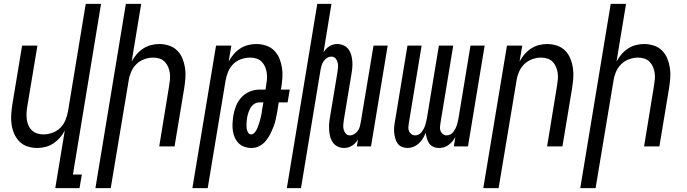

<svg xmlns="http://www.w3.org/2000/svg" viewBox="-20 -755 3540 990"><path d="M265 215 314 -82Q304 -62 289 -45Q274 -28 255 -15.5Q236 -3 214.5 2.5Q193 8 172 8Q146 8 121.5 0Q97 -8 80 -25.5Q63 -43 53 -66Q43 -89 39.5 -114.5Q36 -140 38 -166.5Q40 -193 44 -219L94 -520H173L121 -208Q118 -191 117 -174Q116 -157 118 -140.5Q120 -124 126.5 -109Q133 -94 144.5 -83Q156 -72 171.5 -67Q187 -62 204 -62Q227 -62 250.5 -70.5Q274 -79 291.5 -96.5Q309 -114 318 -137Q327 -160 331 -183L422 -735H501L356 145H402L390 215Z M472 215 629 -735H708L659 -438Q670 -458 684.5 -475Q699 -492 718 -504.5Q737 -517 758.5 -522.5Q780 -528 801 -528Q827 -528 851.5 -520Q876 -512 893.5 -494.5Q911 -477 920.5 -454Q930 -431 934 -405.5Q938 -380 936 -353.5Q934 -327 930 -301L880 0H801L852 -312Q855 -329 856.5 -346Q858 -363 855.5 -379.5Q853 -396 846.5 -411Q840 -426 829 -437Q818 -448 802.5 -453Q787 -458 770 -458Q747 -458 723.5 -449.5Q700 -441 682.5 -423.5Q665 -406 655.5 -383Q646 -360 643 -337L551 215Z M972 215 1094 -520H1173L1159 -438Q1170 -458 1184.5 -475Q1199 -492 1218 -504.5Q1237 -517 1258.5 -522.5Q1280 -528 1301 -528Q1327 -528 1351.5 -520Q1376 -512 1393.5 -494.5Q1411 -477 1420.5 -454Q1430 -431 1434 -405.5Q1438 -380 1436 -353.5Q1434 -327 1430 -301L1428 -293H1474L1463 -227H1417L1410 -181Q1406 -161 1402 -141Q1398 -121 1390.5 -102Q1383 -83 1373.5 -64Q1364 -45 1350.5 -28.5Q1337 -12 1317.5 -2Q1298 8 1278 8Q1258 8 1240.5 2Q1223 -4 1210.5 -16.5Q1198 -29 1190.5 -46Q1183 -63 1180.5 -81.5Q1178 -100 1179 -119.5Q1180 -139 1183 -158Q1187 -183 1196.5 -207.5Q1206 -232 1224 -252Q1242 -272 1267 -282.5Q1292 -293 1317 -293H1349L1352 -312Q1355 -329 1356.5 -346Q1358 -363 1355.5 -379.5Q1353 -396 1346.5 -411Q1340 -426 1329 -437Q1318 -448 1302.5 -453Q1287 -458 1270 -458Q1247 -458 1223.5 -450Q1200 -442 1182.5 -424.5Q1165 -407 1156 -384.5Q1147 -362 1143 -339L1051 215ZM1275 -62Q1284 -62 1291.5 -70Q1299 -78 1303 -86Q1307 -94 1310.5 -103Q1314 -112 1316.5 -121Q1319 -130 1321.5 -138.5Q1324 -147 1326 -156Q1328 -165 1329.5 -174Q1331 -183 1332 -192L1338 -227H1317Q1303 -227 1291 -219Q1279 -211 1272 -199Q1265 -187 1260.5 -173.5Q1256 -160 1254 -147Q1253 -138 1252 -130Q1251 -122 1251 -113.5Q1251 -105 1251.5 -97Q1252 -89 1254.5 -81.5Q1257 -74 1262 -68Q1267 -62 1275 -62Z M1459 215 1616 -735H1689L1648 -484Q1653 -494 1660.5 -502Q1668 -510 1677.5 -516Q1687 -522 1697.5 -525Q1708 -528 1718 -528Q1735 -528 1750.5 -521.5Q1766 -515 1776 -502Q1786 -489 1790.5 -473.5Q1795 -458 1796.5 -441Q1798 -424 1796.5 -406.5Q1795 -389 1792 -372L1753 -137Q1751 -125 1750 -112Q1749 -99 1752 -87Q1755 -75 1763 -66Q1771 -57 1784 -57Q1796 -57 1806.5 -63.5Q1817 -70 1824.5 -80Q1832 -90 1835 -101.5Q1838 -113 1840 -124L1906 -520H1979L1893 0H1820L1826 -36Q1820 -26 1812.5 -18Q1805 -10 1795.5 -4Q1786 2 1775.5 5Q1765 8 1755 8Q1738 8 1723 1.5Q1708 -5 1698 -18Q1688 -31 1683.5 -46.5Q1679 -62 1677.5 -79Q1676 -96 1677 -113.5Q1678 -131 1681 -148L1720 -383Q1722 -395 1723 -408Q1724 -421 1721 -433Q1718 -445 1710 -454Q1702 -463 1689 -463Q1677 -463 1666.5 -456.5Q1656 -450 1649 -440Q1642 -430 1638.5 -418.5Q1635 -407 1633 -396L1532 215Z M2081 8Q2066 8 2052 2Q2038 -4 2030 -15.5Q2022 -27 2018 -41.5Q2014 -56 2012.5 -71Q2011 -86 2012.5 -101.5Q2014 -117 2017 -132L2081 -520H2154L2088 -120Q2086 -109 2085.5 -98.5Q2085 -88 2089 -78.5Q2093 -69 2101.5 -63Q2110 -57 2121 -57Q2130 -57 2139 -61.5Q2148 -66 2154 -74Q2160 -82 2164.5 -90.5Q2169 -99 2172 -108Q2175 -117 2177 -126Q2179 -135 2181 -144L2243 -520H2317L2251 -120Q2249 -109 2248.5 -98.5Q2248 -88 2252 -78.5Q2256 -69 2264.5 -63Q2273 -57 2283 -57Q2293 -57 2302 -61.5Q2311 -66 2317 -74Q2323 -82 2327.5 -90.5Q2332 -99 2335 -108Q2338 -117 2340 -126Q2342 -135 2344 -144L2406 -520H2479L2393 0H2320L2328 -49Q2322 -37 2313 -26.5Q2304 -16 2293.5 -8Q2283 0 2270 4Q2257 8 2244 8Q2228 8 2214.5 2Q2201 -4 2193 -15.5Q2185 -27 2181 -41Q2177 -55 2175 -70Q2169 -55 2160.5 -41Q2152 -27 2139.5 -15.5Q2127 -4 2112 2Q2097 8 2081 8Z M2472 215 2594 -520H2673L2659 -438Q2670 -458 2684.5 -475Q2699 -492 2718 -504.5Q2737 -517 2758.5 -522.5Q2780 -528 2801 -528Q2827 -528 2851.5 -520Q2876 -512 2893.5 -494.5Q2911 -477 2920.5 -454Q2930 -431 2934 -405.5Q2938 -380 2936 -353.5Q2934 -327 2930 -301L2880 0H2801L2852 -312Q2855 -329 2856.5 -346Q2858 -363 2855.5 -379.5Q2853 -396 2846.5 -411Q2840 -426 2829 -437Q2818 -448 2802.5 -453Q2787 -458 2770 -458Q2747 -458 2723.5 -449.5Q2700 -441 2682.5 -423.5Q2665 -406 2655.5 -383Q2646 -360 2643 -337L2551 215Z M2972 215 3129 -735H3208L3159 -438Q3170 -458 3184.5 -475Q3199 -492 3218 -504.5Q3237 -517 3258.5 -522.5Q3280 -528 3301 -528Q3327 -528 3351.5 -520Q3376 -512 3393.5 -494.5Q3411 -477 3420.5 -454Q3430 -431 3434 -405.5Q3438 -380 3436 -353.5Q3434 -327 3430 -301L3380 0H3301L3352 -312Q3355 -329 3356.5 -346Q3358 -363 3355.5 -379.5Q3353 -396 3346.5 -411Q3340 -426 3329 -437Q3318 -448 3302.5 -453Q3287 -458 3270 -458Q3247 -458 3223.5 -449.5Q3200 -441 3182.5 -423.5Q3165 -406 3155.5 -383Q3146 -360 3143 -337L3051 215Z"/></svg>

Font: Iosevka Fixed
Style: Italic
Weight: 400
Italic angle: -9°
Monospace: yes
Designer: Belleve Invis
Foundry: Belleve Invis
Version: Version 33.2.4